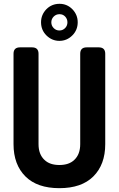

<svg xmlns="http://www.w3.org/2000/svg" viewBox="-20 -982 626 1012"><path d="M114.3 -51.8Q51.3 -114.3 51.3 -222.2V-698.7Q51.3 -732.4 85.4 -732.4H148.9Q183.1 -732.4 183.1 -698.7V-222.2Q183.1 -168.5 214.4 -139.2Q242.2 -112.3 293 -112.3Q343.8 -112.3 371.6 -139.2Q402.8 -168.5 402.8 -222.2V-698.7Q402.8 -732.4 437 -732.4H500.5Q534.7 -732.4 534.7 -698.7V-222.2Q534.7 -114.3 471.7 -51.8Q409.7 9.8 293 9.8Q176.3 9.8 114.3 -51.8ZM293 -821.3Q311.5 -821.3 324.2 -835Q335.4 -847.2 335.4 -864.3Q335.4 -881.8 323.7 -894.5Q312 -907.2 293.7 -907.2Q275.4 -907.2 262.9 -894.5Q250.5 -881.8 250.5 -864.3Q250.5 -846.7 262.9 -834Q275.4 -821.3 293 -821.3ZM293.9 -961.9Q333 -961.9 361.3 -933.6Q389.6 -904.3 389.6 -864.7Q389.6 -823.7 361.3 -795.4Q332.5 -766.6 293 -766.6Q253.9 -766.6 224.6 -795.4Q196.3 -823.7 196.3 -864.7Q196.3 -904.3 224.6 -933.6Q252.9 -961.9 293.9 -961.9Z"/></svg>

Font: Simply Mono
Style: Bold
Weight: 700
Designer: Wojciech Kalinowski "wmk69" (wmk69@o2.pl)
Foundry: Wojciech Kalinowski "wmk69" (wmk69@o2.pl)
Version: Version 1.0.0